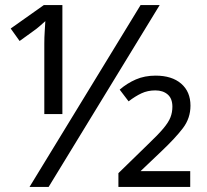

<svg xmlns="http://www.w3.org/2000/svg" viewBox="-20 -734 811 754"><path d="M96 0 532 -714H607L171 0ZM154 -562Q154 -588 155.5 -609Q157 -630 158 -651Q148 -642 136 -631.5Q124 -621 111 -612L57 -573L22 -622L152 -714H225V-286H154ZM445 0V-54L560 -166Q601 -205 621.5 -229.5Q642 -254 649.5 -273.5Q657 -293 657 -315Q657 -347 638.5 -363Q620 -379 590 -379Q560 -379 535.5 -367.5Q511 -356 485 -336L450 -382Q479 -407 513.5 -422Q548 -437 591 -437Q655 -437 691.5 -405.5Q728 -374 728 -319Q728 -270 698.5 -231Q669 -192 613 -139L532 -62H727V0Z"/></svg>

Font: Noto Sans Living
Style: Regular
Weight: 400
Designer: Monotype Design Team
Foundry: Monotype Imaging Inc.
Version: Version 2.013; ttfautohint (v1.8.4.7-5d5b)